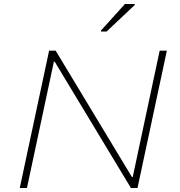

<svg xmlns="http://www.w3.org/2000/svg" viewBox="-20 -942 900 962"><path d="M79 0 226 -688H259L641 -55H645L780 -688H816L669 0H636L254 -633H250L115 0ZM486 -784V-789L606 -922H655V-917L514 -784Z"/></svg>

Font: Saira Expanded Thin
Style: Italic
Weight: 250
Width: 7
Italic angle: -12°
Designer: Hector Gatti with collaboration of the Omnibus-Type team
Foundry: Omnibus-Type
Version: Version 1.101